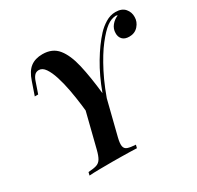

<svg xmlns="http://www.w3.org/2000/svg" viewBox="-155 -900 1104 1077"><g transform="rotate(-30 397.5 -361.0)"><path d="M376 -106Q367 -70 370.5 -52Q374 -34 391.5 -28Q409 -22 443 -20L438 0Q421 -1 395 -1.5Q369 -2 339.5 -2.5Q310 -3 282 -3Q237 -3 196.5 -2.5Q156 -2 131 0L136 -20Q170 -22 189 -28Q208 -34 219 -52Q230 -70 239 -106L308 -380L363 -317L420 -336L454 -416ZM706 -703Q690 -702 676 -696.5Q662 -691 647 -680Q617 -658 576.5 -606Q536 -554 493 -470.5Q450 -387 412 -270L301 -265Q297 -311 290.5 -364Q284 -417 274.5 -468Q265 -519 251.5 -561.5Q238 -604 220.5 -629.5Q203 -655 180 -655Q162 -655 151 -642.5Q140 -630 133 -608L109 -538Q109 -538 98 -538Q87 -538 87 -538L116 -622Q134 -676 164.5 -699Q195 -722 242 -722Q306 -722 341 -679Q376 -636 394.5 -555.5Q413 -475 425 -364Q460 -459 504.5 -533.5Q549 -608 596 -659Q619 -684 650 -703Q681 -722 715 -722Q756 -722 776 -698.5Q796 -675 795 -644Q795 -613 773 -588Q751 -563 715 -563Q685 -563 670.5 -579Q656 -595 657 -619Q657 -646 674.5 -667.5Q692 -689 717 -699Q715 -701 712 -702Q709 -703 706 -703Z"/></g></svg>

Font: Playfair Display SemiBold
Style: Italic
Weight: 600
Italic angle: -14°
Designer: Claus Eggers Sørensen
Foundry: Claus Eggers Sørensen
Version: Version 1.203